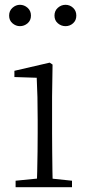

<svg xmlns="http://www.w3.org/2000/svg" viewBox="-20 -780 365 800"><path d="M63 -671Q46 -671 32 -683Q18 -695 18 -715Q18 -735 32 -747.5Q46 -760 63 -760Q81 -760 95 -747.5Q109 -735 109 -715Q109 -695 95 -683Q81 -671 63 -671ZM253 -671Q235 -671 221 -683Q207 -695 207 -715Q207 -735 221 -747.5Q235 -760 253 -760Q271 -760 284.5 -747.5Q298 -735 298 -715Q298 -695 284.5 -683Q271 -671 253 -671ZM45 0V-27L156 -38H175L280 -27V0ZM133 0Q134 -24 135 -64.5Q136 -105 136.5 -149Q137 -193 137 -226V-281Q137 -332 136 -375Q135 -418 133 -456L40 -459V-485L187 -519L199 -511L197 -377V-226Q197 -193 197.5 -149Q198 -105 198.5 -64.5Q199 -24 200 0Z"/></svg>

Font: Noto Serif KR
Style: Regular
Weight: 200
Designer: Ryoko NISHIZUKA 西塚涼子 (kana & ideographs); Frank Grießhammer (Latin, Greek & Cyrillic); Wenlong ZHANG 张文龙 (bopomofo); San
Foundry: Adobe
Version: Version 2.001;hotconv 1.1.0;makeotfexe 2.6.0